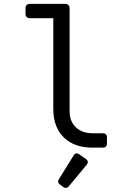

<svg xmlns="http://www.w3.org/2000/svg" viewBox="-20 -752 626 978"><path d="M370.1 29.3Q376.5 29.3 382.3 33.2L417.5 57.6Q427.2 64.5 427.2 73.2Q427.2 80.6 421.4 87.4L331.1 196.3Q323.7 205.1 315.9 205.1Q308.6 205.1 302.7 200.7L285.6 188Q275.9 180.7 275.9 172.9Q275.9 167.5 279.8 161.1L355.5 39.1Q361.3 29.3 370.1 29.3ZM451.7 0Q358.4 0 305.7 -51.3Q251.5 -104 251.5 -196.8V-659.2H134.3Q109.9 -659.2 109.9 -683.1V-708.5Q109.9 -732.4 134.3 -732.4H310.1Q334.5 -732.4 334.5 -708.5V-186Q334.5 -133.3 367.2 -103Q399.4 -73.2 451.7 -73.2H502.9Q524.9 -73.2 524.9 -51.8V-21.5Q524.9 0 502.9 0Z"/></svg>

Font: Simply Mono
Style: Book
Weight: 400
Designer: Wojciech Kalinowski "wmk69" (wmk69@o2.pl)
Foundry: Wojciech Kalinowski "wmk69" (wmk69@o2.pl)
Version: Version 1.0.0